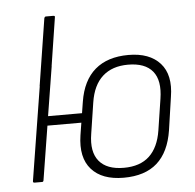

<svg xmlns="http://www.w3.org/2000/svg" viewBox="-51 -734 808 797"><g transform="rotate(-5 353.5 -335.5)"><path d="M118 -397 162 -676Q164 -683 169 -683H200Q208 -683 206 -676L163 -400ZM433 12Q343 12 299 -37.5Q255 -87 269 -179L291 -317Q305 -405 357 -449.5Q409 -494 496 -494Q584 -494 628 -445Q672 -396 657 -305L637 -168Q623 -78 572.5 -33Q522 12 433 12ZM62 0Q55 0 56 -7L131 -475Q132 -482 137 -482H169Q176 -482 175 -475L142 -270H299L293 -231H136L100 -7Q99 0 94 0ZM437 -29Q505 -29 543.5 -65Q582 -101 593 -171L613 -301Q625 -377 593.5 -415.5Q562 -454 491 -454Q425 -454 385 -418Q345 -382 334 -311L314 -181Q302 -107 334 -68Q366 -29 437 -29Z"/></g></svg>

Font: Sofia Sans ExtraLight
Style: Italic
Weight: 250
Italic angle: -9°
Version: Version 4.100-B